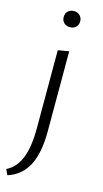

<svg xmlns="http://www.w3.org/2000/svg" viewBox="-139 -669 534 1000"><g transform="rotate(15 128.5 -169.0)"><path d="M84 -583Q84 -603 96.5 -615Q109 -627 129 -627Q148 -627 160.5 -614.5Q173 -602 173 -583Q173 -564 160.5 -552Q148 -540 129 -540Q109 -540 96.5 -552Q84 -564 84 -583ZM99 -408 158 -418V13Q158 130 123 197.5Q88 265 14 289L0 259Q50 235 74.5 175Q99 115 99 13Z"/></g></svg>

Font: Ysabeau Infant Semilight
Style: Regular
Weight: 300
Designer: Christian Thalmann (Catharsis Fonts)
Version: Version 0.003